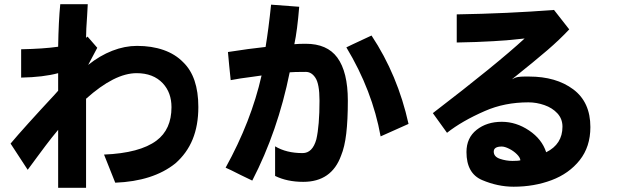

<svg xmlns="http://www.w3.org/2000/svg" viewBox="-20 -746 2926 908"><path d="M255 -132Q224 -95 195.5 -57Q167 -19 156 -4Q112 56 111 57L30 -67Q93 -142 239 -299L255 -317V-400Q185 -381 80 -379V-513Q185 -515 255 -525Q257 -646 265 -726H395L392 -671Q387 -604 387 -567L394 -573L440 -520L397 -439Q452 -483 511 -506Q570 -529 628 -529Q698 -529 753.5 -509.5Q809 -490 846 -452Q918 -383 918 -240Q918 -153 891 -87Q864 -21 809 27Q704 111 525 118L472 -15Q641 -22 720 -81Q791 -134 791 -239Q791 -308 750 -352Q705 -400 626 -400Q522 -400 387 -279V142H255Z M1411 -22Q1458 -22 1476 -87Q1491 -152 1491 -270Q1491 -350 1471 -379Q1453 -406 1426 -406Q1368 -406 1350 -404Q1294 -126 1173 108L1119 82Q1064 54 1047 47Q1168 -172 1217 -389L1175 -383Q1111 -375 1071 -367Q1068 -392 1064 -435L1058 -500Q1160 -516 1236 -524Q1250 -608 1262 -724L1395 -714Q1386 -602 1372 -537Q1392 -539 1426 -539Q1527 -539 1575 -474Q1625 -406 1625 -270Q1625 -178 1617.5 -114.5Q1610 -51 1593 -10Q1548 114 1414 114Q1338 114 1281 86V-54Q1334 -22 1411 -22ZM1618 -522 1647 -536 1737 -578Q1861 -391 1912 -160L1780 -101Q1741 -318 1618 -522Z M2401 -371Q2417 -380 2430.5 -382Q2444 -384 2460 -384Q2476 -384 2482 -384Q2610 -384 2691 -323.5Q2772 -263 2772 -145Q2772 -52 2721.5 11.5Q2671 75 2588.5 106Q2506 137 2409 137Q2334 137 2260 105.5Q2186 74 2186 -27Q2186 -94 2234 -132Q2282 -170 2353 -170Q2421 -170 2482 -129Q2543 -88 2563 -26Q2640 -64 2640 -147Q2640 -184 2616 -210Q2592 -236 2554.5 -249Q2517 -262 2479 -262Q2366 -262 2273 -221Q2165 -174 2094 -118L2027 -211Q2331 -444 2461 -564Q2328 -548 2140 -545V-678Q2381 -682 2600 -699L2672 -607Q2626 -558 2568.5 -508.5Q2511 -459 2401 -371ZM2353 -53Q2315 -53 2315 -29Q2315 -5 2344 5Q2373 15 2404 15Q2432 15 2441 12Q2440 -1 2424.5 -16.5Q2409 -32 2388 -42.5Q2367 -53 2353 -53Z"/></svg>

Font: Gmarket Sans TTF Bold
Style: Regular
Weight: 700
Designer: Creative Director : Sungho Lee; Art Director : Kiwoong Choi; Project Manager : Sori Yang, Jongwook Yoon; Font Designer :
Foundry: Sandoll Inc.
Version: Version 1.000;hotconv 1.0.109;makeotfexe 2.5.65596